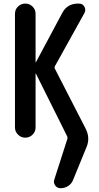

<svg xmlns="http://www.w3.org/2000/svg" viewBox="-20 -750 540 1046"><path d="M61.5 -55.7V-674.8Q61.5 -698.2 78.1 -714.4Q94.7 -730.5 117.7 -730.5Q140.6 -730.5 157.2 -714.4Q173.8 -698.2 173.8 -674.8V-411.1Q173.8 -410.2 174.8 -410.2Q175.8 -410.2 175.8 -411.1L319.3 -679.7Q345.7 -729.5 403.3 -730.5H411.1Q429.7 -730.5 439.5 -713.9Q449.2 -697.3 440.4 -679.7L279.3 -389.6Q275.4 -383.8 279.3 -375L446.3 -49.8Q472.7 2 451.2 51.8L378.9 228.5Q371.1 250 352.1 262.7Q333 275.4 309.6 275.4Q291 275.4 280.3 259.8Q269.5 244.1 276.4 226.6L346.7 7.8Q349.6 1 345.7 -7.8L175.8 -348.6Q175.8 -349.6 174.8 -349.6Q173.8 -349.6 173.8 -348.6V-55.7Q173.8 -32.2 157.2 -16.1Q140.6 0 117.7 0Q94.7 0 78.1 -16.6Q61.5 -33.2 61.5 -55.7Z"/></svg>

Font: Rounded Mgen+ 1m medium
Style: Regular
Weight: 500
Designer: [Source Han Sans]
Ryoko NISHIZUKA  (kana & ideographs); Paul D. Hunt (Latin, Greek & Cyrillic); Wenlong ZHANG  (bopomofo
Version: Version 1.059.20150602